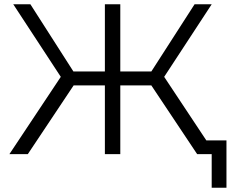

<svg xmlns="http://www.w3.org/2000/svg" viewBox="-20 -720 1092 897"><path d="M110 0 324 -321H470V0H542V-321H687L901 0H969V157H1038V-64H944L747 -361L969 -700H889L687 -386H542V-700H470V-386H323L122 -700H42L264 -361L24 0Z"/></svg>

Font: Malon Grotesk
Style: Regular
Weight: 400
Designer: Julieta Ulanovsky
Foundry: Julieta Ulanovsky
Version: Version 7.200